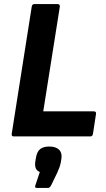

<svg xmlns="http://www.w3.org/2000/svg" viewBox="-20 -675 524 950"><path d="M48 0Q36 0 38 -13L137 -642Q139 -655 151 -655H264Q277 -655 276 -642L194 -124H444Q457 -124 455 -111L440 -13Q438 0 427 0ZM163 255Q150 255 155 242L177 176Q148 165 155 123L158 105Q163 75 179 62.5Q195 50 224 50Q256 50 272 65.5Q288 81 284 109L281 128Q278 142 274 153.5Q270 165 263 180L233 242Q226 255 217 255Z"/></svg>

Font: Sofia Sans ExtraBold
Style: Italic
Weight: 800
Italic angle: -9°
Designer: Botio Nikoltchev, Ani Petrova
Foundry: lettersoup
Version: Version 4.100; ttfautohint (v1.8.4.7-5d5b)